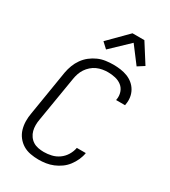

<svg xmlns="http://www.w3.org/2000/svg" viewBox="-232 -1085 1065 1204"><g transform="rotate(30 300.0 -482.5)"><path d="M247 8Q217 8 187.5 2.5Q158 -3 134 -17.5Q110 -32 92.5 -54.5Q75 -77 67 -104.5Q59 -132 58.5 -162Q58 -192 64 -223L117 -548Q122 -575 132 -601.5Q142 -628 159 -652Q176 -676 199 -694Q222 -712 248 -723.5Q274 -735 302 -739Q330 -743 357 -743Q383 -743 409 -739.5Q435 -736 458.5 -727Q482 -718 501 -702.5Q520 -687 532.5 -665.5Q545 -644 549 -618.5Q553 -593 548 -566L547 -559H482L483 -564Q488 -591 479.5 -616.5Q471 -642 451 -657.5Q431 -673 405 -679Q379 -685 352 -685Q332 -685 312 -681.5Q292 -678 273 -669.5Q254 -661 237.5 -646.5Q221 -632 209.5 -614.5Q198 -597 191.5 -577.5Q185 -558 182 -539L128 -213Q124 -192 124 -171Q124 -150 129 -131Q134 -112 145.5 -95.5Q157 -79 173.5 -68.5Q190 -58 210.5 -54Q231 -50 252 -50Q279 -50 307 -56.5Q335 -63 359 -80Q383 -97 398.5 -122.5Q414 -148 419 -176H484Q480 -150 468.5 -124.5Q457 -99 440 -76.5Q423 -54 400 -37.5Q377 -21 351.5 -10.5Q326 0 299.5 4Q273 8 247 8ZM269 -802 229 -839 362 -973H448L535 -836L488 -806L398 -925Z"/></g></svg>

Font: Iosevka Aile Light Oblique
Style: Regular
Weight: 300
Italic angle: -9°
Designer: Belleve Invis
Foundry: Belleve Invis
Version: Version 31.1.0; ttfautohint (v1.8.4)